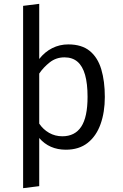

<svg xmlns="http://www.w3.org/2000/svg" viewBox="-20 -769 640 1001"><path d="M184.5 -749V-461.5Q213.5 -498.5 252.2 -518Q291 -537.5 336 -537.5Q406 -537.5 447.8 -503.5Q489.5 -469.5 508 -407.8Q526.5 -346 526.5 -263.5Q526.5 -184 504.2 -121.8Q482 -59.5 437 -24Q392 11.5 323.5 11.5Q237 11.5 184.5 -49.5V201.5L100.5 212V-738.5ZM316 -470Q272.5 -470 239.2 -443.8Q206 -417.5 184.5 -385.5V-124.5Q205 -94 236.2 -76.2Q267.5 -58.5 305 -58.5Q370.5 -58.5 403.5 -108.5Q436.5 -158.5 436.5 -264Q436.5 -333 423.5 -378.8Q410.5 -424.5 384 -447.2Q357.5 -470 316 -470Z"/></svg>

Font: Fast_Mono
Style: Regular
Weight: 400
Monospace: yes
Designer: Carrois Corporate, Edenspiekermann AG, Nikita Prokopov
Foundry: Carrois Corporate, Edenspiekermann AG, Nikita Prokopov
Version: Version 5.002